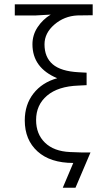

<svg xmlns="http://www.w3.org/2000/svg" viewBox="-20 -753 520 893"><path d="M48.8 -732.9H411.1V-682.1Q357.9 -682.1 339.8 -681.2Q278.8 -678.2 232.9 -638.7Q187 -599.1 187 -546.9Q187 -486.8 225.1 -454.1Q263.2 -421.4 345.2 -417Q356.4 -417 382.8 -415V-356.9Q369.6 -356.9 345.2 -355Q250 -351.6 199 -308.3Q147.9 -265.1 147.9 -194.8Q147.9 -129.4 189.2 -89.4Q230.5 -49.3 305.2 -45.9Q362.8 -43 400.9 -43.9L331.1 120.1H272L320.8 4.9Q213.9 4.9 154.5 -48.8Q95.2 -102.5 95.2 -192.9Q95.2 -266.1 135.5 -317.9Q175.8 -369.6 246.1 -389.2Q130.9 -437.5 130.9 -546.9Q130.9 -590.3 154.8 -626.5Q178.7 -662.6 215.8 -685.1L147 -681.2H48.8Z"/></svg>

Font: Kreadon Light
Style: Regular
Weight: 300
Designer: kohakuno
Foundry: StudioGnu
Version: Version 1.000;Glyphs 3.1.2 (3151)